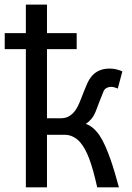

<svg xmlns="http://www.w3.org/2000/svg" viewBox="-30 -801 565 821"><path d="M-9.8 -659.2H80.6V-781.2H170.9V-659.2H297.9V-590.8H170.9V-295.4H231.9Q240.2 -295.4 249.5 -297.6Q258.8 -299.8 268.1 -305.7Q277.3 -311.5 286.1 -321.3Q294.9 -331.1 302.7 -346.7Q309.1 -359.4 315.9 -377L329.6 -412.1Q336.4 -429.7 343.8 -445.6Q351.1 -461.4 358.9 -471.2Q373 -489.3 392.6 -498.5Q412.1 -507.8 439.5 -507.8Q453.6 -507.8 467.8 -504.4Q481.9 -501 493.2 -495.6L473.6 -422.4Q467.8 -424.8 460.2 -427.2Q452.6 -429.7 444.3 -429.7Q435.1 -429.7 426 -425Q417 -420.4 412.6 -410.2Q405.8 -394.5 397 -371.1Q388.2 -347.7 378.4 -322.3Q371.6 -305.7 361.1 -293Q350.6 -280.3 336.9 -271Q352.1 -266.6 367.4 -253.7Q382.8 -240.7 395.5 -222.2Q408.7 -202.1 420.2 -176.3Q431.6 -150.4 441.9 -121.3Q452.1 -92.3 461.2 -61.3Q470.2 -30.3 478.5 0H385.7Q377 -38.6 368.7 -68.6Q360.4 -98.6 351.6 -122.1Q342.8 -145.5 333.3 -162.6Q323.7 -179.7 312.5 -192.9Q300.3 -207 283.4 -215.8Q266.6 -224.6 246.6 -224.6H170.9V0H80.6V-590.8H-9.8Z"/></svg>

Font: Andika CyrE
Style: Regular
Weight: 400
Designer: Victor Gaultney, Annie Olsen, Julie Remington, Don Collingsworth, Eric Hays, Becca Hirsbrunner
Foundry: SIL International
Version: Version 5.000